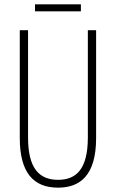

<svg xmlns="http://www.w3.org/2000/svg" viewBox="-20 -853 533 883"><path d="M352 -833H141V-801H352ZM422 -218V-714H384V-221C384 -73 329 -26 247 -26C160 -26 109 -79 109 -221V-714H71V-218C71 -60 133 10 247 10C348 10 422 -46 422 -218Z"/></svg>

Font: Noto Sans Gurmukhi UI ExtraCondensed ExtraLight
Style: Regular
Weight: 200
Width: 2
Designer: Jelle Bosma - Monotype Design Team
Foundry: Monotype Imaging Inc.
Version: Version 2.004